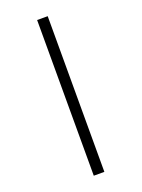

<svg xmlns="http://www.w3.org/2000/svg" viewBox="-182 -839 855 1159"><g transform="rotate(-20 245.5 -260.0)"><path d="M211 240V-760H279V240Z"/></g></svg>

Font: Noto Serif Tamil Condensed ExtraBold
Style: Regular
Weight: 800
Width: 3
Designer: Indian Type Foundry, Tom Grace, and the Monotype Design Team
Foundry: Monotype Imaging Inc.
Version: Version 2.004; ttfautohint (v1.8.4.7-5d5b)